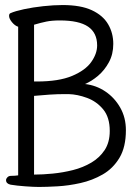

<svg xmlns="http://www.w3.org/2000/svg" viewBox="-20 -731 540 761"><path d="M52 -625Q39 -629 27.5 -643Q16 -657 16 -668Q16 -677 22 -679Q40 -687 75 -694.5Q110 -702 151.5 -706.5Q193 -711 228 -711Q300 -711 344 -690.5Q388 -670 408.5 -635Q429 -600 429 -557Q429 -516 411.5 -484Q394 -452 368.5 -430.5Q343 -409 317 -398Q361 -393 397.5 -368.5Q434 -344 456.5 -304.5Q479 -265 479 -215Q479 -148 453.5 -105.5Q428 -63 387 -39.5Q346 -16 299 -5.5Q252 5 208 7.5Q164 10 134 10Q114 10 80 7.5Q46 5 22 1Q4 -3 4 -17Q4 -23 9.5 -28.5Q15 -34 24 -34Q40 -34 52 -36ZM126 -408Q213 -408 265.5 -430Q318 -452 341.5 -485Q365 -518 365 -551Q365 -601 329 -625.5Q293 -650 217 -650Q186 -650 164 -645.5Q142 -641 115 -633V-408ZM236 -358Q208 -358 176.5 -356Q145 -354 115 -351V-39Q149 -39 189.5 -43Q230 -47 269.5 -57Q309 -67 342 -86.5Q375 -106 395 -136.5Q415 -167 415 -212Q415 -266 389 -297.5Q363 -329 325 -343Q287 -357 252 -358Z"/></svg>

Font: Moon Stars Kai HW
Style: Regular
Weight: 400
Designer: GuiWonder
Version: Version 1.101